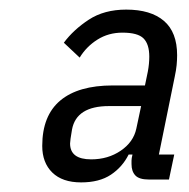

<svg xmlns="http://www.w3.org/2000/svg" viewBox="-20 -724 393 400"><path d="M332 -350H290Q270 -350 262 -358.5Q254 -367 254 -382Q254 -385 254 -389.5Q254 -394 256 -402H248Q235 -376 211 -360Q187 -344 149 -344Q110 -344 89 -364.5Q68 -385 68 -420Q68 -483 105.5 -514.5Q143 -546 215 -546H282L288 -575Q291 -591 291 -606Q291 -632 279 -644Q267 -656 235 -656Q206 -656 183 -641.5Q160 -627 146 -604L113 -635Q133 -662 165 -683Q197 -704 243 -704Q294 -704 321.5 -680.5Q349 -657 349 -609Q349 -599 348 -588.5Q347 -578 344 -564L311 -402H343ZM207 -503Q139 -503 130 -454Q126 -431 126 -425Q126 -392 170 -392Q205 -392 231.5 -410Q258 -428 264 -456L274 -503Z"/></svg>

Font: IBM Plex Sans Condensed
Style: Italic
Weight: 400
Width: 3
Italic angle: -11°
Designer: Mike Abbink, Paul van der Laan, Pieter van Rosmalen
Foundry: Bold Monday
Version: Version 1.3